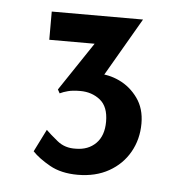

<svg xmlns="http://www.w3.org/2000/svg" viewBox="-38 -726 465 461"><g transform="rotate(5 195.0 -495.5)"><path d="M165 -303Q125 -303 97.5 -318.5Q70 -334 55 -350L82 -404Q92 -394 110.5 -379Q129 -364 155 -365Q185 -365 203.5 -383.5Q222 -402 222 -436Q222 -472 202 -488Q182 -504 154 -504Q136 -504 124.5 -501Q113 -498 105 -494L100 -503L189 -636L210 -620H69V-688H289L185 -509L124 -525Q136 -535 152.5 -542Q169 -549 191 -549Q218 -550 244.5 -537.5Q271 -525 289 -500Q307 -475 307 -439Q307 -401 289.5 -370Q272 -339 240 -321Q208 -303 165 -303Z"/></g></svg>

Font: Josefin Sans Thin
Style: Regular
Weight: 400
Version: Version 2.000